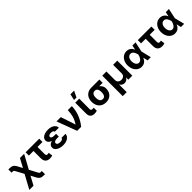

<svg xmlns="http://www.w3.org/2000/svg" viewBox="487 -2757 4933 4933"><g transform="rotate(-45 2953.0 -291.0)"><path d="M35.7 204.1 288.9 -261.3H344.3L504.7 41.4Q516.3 62.9 524.4 72.9Q532.4 82.8 543.1 85.4Q553.7 87.9 573.2 87.9H606.1V204.1H573.2Q522.2 204.1 488.7 195.3Q455.3 186.4 431.2 162.9Q407 139.5 383.8 96.3L315.6 -33.6L187.9 204.1ZM285.5 -91.4 127.9 -381.8Q115.3 -405.5 107.6 -415.9Q99.9 -426.3 89.7 -428.8Q79.6 -431.2 59.4 -431.1H26.6V-547.9H59.4Q110.4 -548 143.9 -538.4Q177.3 -528.7 201.8 -504.8Q226.2 -480.9 249.4 -437.3L317 -309L445.7 -545.9H597.3L349.4 -91.4Z M1145.6 -545.9V-427.3H651.7V-545.9ZM818.5 -545.9H965.1V-165.2Q965.6 -144.1 971.5 -132.2Q977.3 -120.3 988 -115.4Q998.6 -110.5 1012.8 -110.4Q1029.3 -110.5 1039.6 -112.7Q1049.8 -114.9 1062 -117.8L1076.9 -5.7Q1054.5 3.6 1032.9 6.7Q1011.2 9.8 982.3 9.8Q904.9 9.8 861.8 -33.7Q818.7 -77.2 818.5 -166.6Z M1430.7 -285.9H1540.2V-228.3H1463.5Q1436.9 -228.3 1413.4 -221.2Q1389.8 -214.2 1375.4 -200Q1361 -185.8 1360.7 -163.5Q1360.8 -138.1 1387.1 -119.5Q1413.3 -100.9 1462.5 -101Q1513 -100.9 1538 -115.2Q1563 -129.6 1566.8 -157.4H1711.3Q1709.7 -116.2 1689.6 -84.9Q1669.6 -53.6 1636.1 -32.6Q1602.6 -11.5 1560.1 -0.9Q1517.5 9.8 1470.3 9.8Q1398.9 9.8 1341.4 -9.6Q1283.8 -28.9 1250.2 -64.5Q1216.7 -100 1216.2 -148.6Q1216.2 -177.6 1228.9 -202.5Q1241.5 -227.3 1267.4 -246Q1293.4 -264.7 1333.9 -275.3Q1374.5 -285.9 1430.7 -285.9ZM1540.2 -264.6H1430.7Q1378.1 -264.6 1339.4 -275.6Q1300.7 -286.5 1275.4 -305.1Q1250.2 -323.6 1237.8 -347Q1225.5 -370.4 1225.2 -395.1Q1225.5 -445.9 1257 -480.9Q1288.6 -515.9 1343.7 -534.3Q1398.7 -552.7 1469.5 -552.7Q1534.1 -552.7 1586 -533.5Q1637.9 -514.3 1669.2 -477.8Q1700.5 -441.4 1702.9 -389.8H1557Q1553.8 -416.9 1528 -429.5Q1502.1 -442.2 1461.9 -442.4Q1416.9 -442.2 1393.7 -424.7Q1370.5 -407.1 1369.9 -383.4Q1370.5 -359.1 1395 -344.3Q1419.4 -329.5 1463.5 -329.3H1540.2Z M1978 0 1773.3 -545.9H1929.8L2062.4 -148.4H2068.3Q2100.7 -201.4 2122 -247.9Q2143.3 -294.4 2155.9 -340.2Q2168.5 -386 2174.9 -436.1Q2181.3 -486.1 2184.1 -545.9H2330.8Q2328 -401.3 2274.9 -260.7Q2221.7 -120.2 2122.6 0Z M2454 -545.9H2600.3L2598.5 -170.5Q2599.3 -138.3 2613.9 -127.2Q2628.5 -116.2 2656.3 -116.2Q2670.5 -116.2 2680.9 -117.2Q2691.2 -118.2 2699.5 -118.9V-8.2Q2680.9 -1.6 2657.8 2.4Q2634.8 6.4 2609.5 6.2Q2538.1 6.4 2496.1 -30.6Q2454.1 -67.6 2454 -152.9ZM2481 -617 2518.8 -785.9H2653.6L2570 -617Z M2767.3 -258.8V-269.5Q2767.6 -343.4 2797.3 -401.8Q2827 -460.3 2884.4 -494.3Q2941.8 -528.3 3024.3 -528.3Q3035.8 -521.9 3046.4 -505.7Q3056.9 -489.6 3074 -472.8Q3091 -456 3121.4 -446.5Q3160.2 -433.9 3195.1 -404.7Q3230 -375.5 3252.1 -335.3Q3274.2 -295.1 3273.9 -249V-238.3Q3274.2 -168.7 3245.2 -112.4Q3216.2 -56.1 3160.8 -23.1Q3105.4 9.8 3025.7 9.8Q2942.8 9.8 2885 -25.5Q2827.2 -60.7 2797.4 -121.5Q2767.6 -182.3 2767.3 -258.8ZM2917.1 -269.5V-258.8Q2917.4 -217.5 2927.4 -183.5Q2937.4 -149.5 2961.1 -129.4Q2984.9 -109.4 3025.7 -109.4Q3062.6 -109.4 3084.1 -129.4Q3105.6 -149.5 3115 -183.5Q3124.4 -217.5 3124.1 -258.8V-269.5Q3124.4 -307.5 3114.9 -339.3Q3105.4 -371.1 3083.6 -390.3Q3061.9 -409.5 3024.3 -409.2Q2985.1 -409.5 2961.4 -390.3Q2937.8 -371.1 2927.6 -339.3Q2917.4 -307.5 2917.1 -269.5ZM3312.6 -528.3V-409.2H3024.3V-528.3Z M3436.2 197.7V-545.9H3587.2V-232Q3587.4 -199.5 3602.8 -174.3Q3618.3 -149.1 3645.6 -135.1Q3672.9 -121.1 3708.7 -121.1Q3745 -121.1 3772.4 -135.2Q3799.8 -149.3 3815.2 -174.4Q3830.7 -199.5 3830.4 -232V-545.9H3981.7V0H3836.2V-77.5H3831.9Q3815.8 -42.2 3782.7 -22.6Q3749.5 -2.9 3708.7 -3.1Q3667.8 -2.9 3635 -22.6Q3602.2 -42.2 3585.6 -77.5H3580.8V197.7Z M4317.6 11.7Q4248.9 11 4195.7 -25.1Q4142.5 -61.3 4112.3 -125.3Q4082.1 -189.4 4081.6 -272.5Q4082.1 -355.9 4113.6 -418.8Q4145 -481.8 4198.9 -517.3Q4252.7 -552.7 4319.5 -552.7Q4364 -552.7 4399.8 -536.9Q4435.6 -521.1 4462.1 -492.4Q4488.5 -463.7 4503.5 -424.4H4549.6L4586.9 -274.4L4653.5 0H4537.3L4474.6 -274.4Q4469.2 -301.5 4459.7 -329.2Q4450.1 -356.8 4434.6 -380.1Q4419.1 -403.3 4396.9 -417.9Q4374.6 -432.4 4344.1 -432.4Q4308.2 -432.4 4282.4 -412.1Q4256.5 -391.7 4242.7 -356Q4228.9 -320.3 4228.9 -273.8Q4228.9 -227.1 4242.9 -190.3Q4256.9 -153.6 4282 -132.7Q4307 -111.7 4339.8 -111.5Q4368.3 -111.5 4390.8 -126.6Q4413.3 -141.7 4430.2 -165.8Q4447.2 -189.9 4458.3 -217.9Q4469.3 -245.8 4474.6 -271.5L4531.8 -545.9H4646.3L4586.9 -271.5L4549.6 -124.2H4505.5Q4491 -85.5 4465.6 -54.8Q4440.2 -24 4403.6 -6.2Q4367 11.7 4317.6 11.7Z M5221.8 -545.9V-427.3H4727.8V-545.9ZM4894.6 -545.9H5041.3V-165.2Q5041.8 -144.1 5047.7 -132.2Q5053.5 -120.3 5064.2 -115.4Q5074.8 -110.5 5089 -110.4Q5105.5 -110.5 5115.7 -112.7Q5126 -114.9 5138.2 -117.8L5153 -5.7Q5130.7 3.6 5109 6.7Q5087.4 9.8 5058.5 9.8Q4981.1 9.8 4937.9 -33.7Q4894.8 -77.2 4894.6 -166.6Z M5529.5 11.7Q5460.8 11 5407.6 -25.1Q5354.4 -61.3 5324.2 -125.3Q5294 -189.4 5293.6 -272.5Q5294 -355.9 5325.5 -418.8Q5356.9 -481.8 5410.8 -517.3Q5464.6 -552.7 5531.4 -552.7Q5575.9 -552.7 5611.7 -536.9Q5647.6 -521.1 5674 -492.4Q5700.4 -463.7 5715.4 -424.4H5761.5L5798.8 -274.4L5865.4 0H5749.2L5686.5 -274.4Q5681.2 -301.5 5671.6 -329.2Q5662 -356.8 5646.5 -380.1Q5631.1 -403.3 5608.8 -417.9Q5586.5 -432.4 5556.1 -432.4Q5520.1 -432.4 5494.3 -412.1Q5468.5 -391.7 5454.6 -356Q5440.8 -320.3 5440.8 -273.8Q5440.8 -227.1 5454.8 -190.3Q5468.8 -153.6 5493.9 -132.7Q5518.9 -111.7 5551.8 -111.5Q5580.2 -111.5 5602.7 -126.6Q5625.2 -141.7 5642.1 -165.8Q5659.1 -189.9 5670.2 -217.9Q5681.2 -245.8 5686.5 -271.5L5743.8 -545.9H5858.2L5798.8 -271.5L5761.5 -124.2H5717.4Q5702.9 -85.5 5677.5 -54.8Q5652.1 -24 5615.5 -6.2Q5578.9 11.7 5529.5 11.7Z"/></g></svg>

Font: Inter V
Style: 
Weight: 400
Designer: Rasmus Andersson
Foundry: rsms
Version: Version 4.000;git-a3f224843